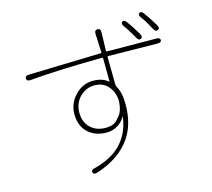

<svg xmlns="http://www.w3.org/2000/svg" viewBox="-116 -940 1232 1118"><g transform="rotate(-15 500.0 -380.5)"><path d="M337 37Q314 44 310 29Q305 13 329 8Q539 -44 565 -240Q566 -245 564 -241Q548 -211 518 -192.5Q488 -174 452 -174Q382 -174 339 -214.5Q296 -255 296 -326Q296 -390 342 -438Q388 -486 449 -486Q506 -486 539 -458Q543 -455 543 -460L542 -597Q542 -602 537 -602Q248 -598 102 -584Q78 -582 77 -599Q76 -616 100 -617L536 -629Q541 -629 541 -634L536 -745Q535 -769 554 -769Q573 -769 572 -745L569 -635Q569 -630 574 -630L870 -628Q894 -628 894 -613Q894 -598 870 -598L574 -602Q569 -602 569 -597L571 -432Q571 -422 576 -414Q599 -376 599 -304Q599 -185 544 -105Q477 -8 337 37ZM452 -202Q503 -202 525 -230Q533 -239 541 -248Q562 -273 566 -324Q567 -335 566 -346Q560 -398 527 -430Q498 -458 451 -458Q400 -458 363 -420.5Q326 -383 326 -325.5Q326 -268 363 -234Q397 -202 452 -202ZM784 -650Q770 -642 759 -663Q727 -720 707 -746Q693 -765 705 -774Q717 -783 731 -764Q756 -731 786 -679Q799 -658 784 -650ZM893 -674Q878 -666 867 -687Q838 -742 817 -769Q802 -788 814 -797Q826 -806 840 -787Q874 -740 895 -703Q908 -682 893 -674Z"/></g></svg>

Font: Resource Han Rounded JP ExtraLight
Style: Regular
Weight: 250
Designer: Cyano Hao (round all glyphs); Ryoko NISHIZUKA 西塚涼子 (kana, bopomofo & ideographs); Paul D. Hunt (Latin, Greek & Cyrillic)
Foundry: Cyano Hao
Version: 0.990